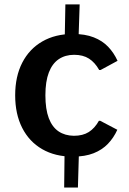

<svg xmlns="http://www.w3.org/2000/svg" viewBox="-20 -691 579 859"><path d="M269.5 -511.2 272.5 -671.4H336.4L331.1 -511.2ZM267.1 147.9 269 -22H333.5L328.6 147.9ZM305.7 9.8Q226.6 9.8 168.7 -23.7Q110.8 -57.1 79.3 -118.9Q47.9 -180.7 47.9 -264.6Q47.9 -349.1 79.6 -410.6Q111.3 -472.2 169.4 -505.6Q227.5 -539.1 306.6 -539.1Q360.8 -539.1 399.4 -523.9Q438 -508.8 463.9 -481.7Q489.7 -454.6 505.9 -418.9L430.2 -377.9H423.8Q404.8 -411.6 378.2 -428.7Q351.6 -445.8 311.5 -445.8Q272 -445.8 242.9 -426.3Q213.9 -406.7 198.5 -366.7Q183.1 -326.7 183.1 -264.6Q183.1 -202.6 198.2 -162.6Q213.4 -122.6 241.9 -103.3Q270.5 -84 310.5 -83.5Q350.6 -83.5 377.2 -100.3Q403.8 -117.2 422.4 -150.4H428.7L504.9 -110.4Q488.8 -74.7 462.9 -47.6Q437 -20.5 398.7 -5.4Q360.4 9.8 305.7 9.8Z"/></svg>

Font: Comme SemiBold
Style: Regular
Weight: 600
Version: Version 1.000;gftools[0.9.27]